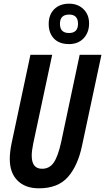

<svg xmlns="http://www.w3.org/2000/svg" viewBox="-20 -1011 570 1041"><path d="M463 -884Q463 -932 432.5 -961.5Q402 -991 355 -991Q304 -991 274 -961Q244 -931 244 -881Q244 -832 272.5 -802Q301 -772 354 -772Q404 -772 433.5 -803.5Q463 -835 463 -884ZM305 -882Q305 -932 355 -932Q403 -932 403 -882Q403 -832 354 -832Q305 -832 305 -882ZM425 -222 530 -714H412L311 -238Q294 -162 271 -129Q248 -96 208 -96Q152 -96 152 -167Q152 -193 160 -232L263 -714H145L43 -235Q33 -186 33 -149Q33 -74 75 -32Q117 10 191 10Q294 10 348 -51Q402 -112 425 -222Z"/></svg>

Font: Noto Sans Display Condensed
Style: Bold Italic
Weight: 700
Width: 3
Designer: Monotype Design team
Foundry: Monotype Imaging Inc.
Version: 1.000